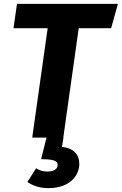

<svg xmlns="http://www.w3.org/2000/svg" viewBox="-20 -713 631 995"><path d="M556 -567 591 -693H68L50 -567H227L147 0H221L193 112C256 112 280 120 279 143C278 166 254 176 225 176C202 176 184 170 167 159L122 230C146 247 183 262 230 262C350 262 391 189 391 137C391 88 362 55 301 48L309 0H308L388 -567Z"/></svg>

Font: Fira Sans
Style: Bold Italic
Weight: 700
Italic angle: -8°
Designer: bBox Type GmbH & Carrois Corporate GbR & Edenspiekermann AG
Foundry: bBox Type GmbH & Carrois Corporate GbR & Edenspiekermann AG
Version: Version 4.301;PS 004.301;hotconv 1.0.88;makeotf.lib2.5.64775